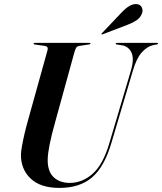

<svg xmlns="http://www.w3.org/2000/svg" viewBox="-20 -910 794 940"><path d="M515 -208 621.5 -566.5Q638 -624 623 -654Q608 -684 575.5 -688.5L553 -692Q546.5 -692.5 546.5 -696.5Q546.5 -700 552 -700H749.5Q754 -700 754 -697Q754 -694 748 -692.5L727.5 -688.5Q700 -682 674.2 -653.5Q648.5 -625 631 -565.5L525 -209Q491 -93.5 431 -41.8Q371 10 270.5 10Q178 10 129.8 -36Q81.5 -82 82.5 -154.5Q83 -169.5 88 -197.2Q93 -225 100.5 -257Q108 -289 116 -317L213 -665.5Q217.5 -683 198 -685.5L151 -692Q144.5 -692.5 144.5 -696.5Q144.5 -700 150.5 -700H418.5Q423 -700 423 -697Q423 -693.5 416.5 -692.5L367 -685Q358.5 -683.5 354 -677.8Q349.5 -672 344.5 -655L251.5 -317.5Q231.5 -246.5 222.8 -202Q214 -157.5 213.5 -129.5Q212.5 -71.5 242.2 -43Q272 -14.5 321.5 -14.5Q383 -14.5 433.8 -59.5Q484.5 -104.5 515 -208ZM575 -848.5Q615.5 -891.5 646.5 -890Q665.5 -889.5 673 -876Q680.5 -862.5 676.5 -848.5Q669 -824 648.2 -810.5Q627.5 -797 604 -788.5L482.5 -742Q478 -740 477 -742.5Q476 -744.5 479.5 -748Z"/></svg>

Font: Fraunces 144pt S000 SemiBold
Style: Italic
Weight: 600
Italic angle: -16°
Version: Version 1.000; ttfautohint (v1.8.3)